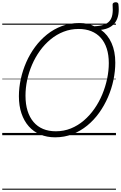

<svg xmlns="http://www.w3.org/2000/svg" viewBox="-20 -1209 1082 1717"><path d="M473 19Q400 19 340 -6Q280 -31 237.5 -79Q195 -127 172 -195Q149 -263 149 -349Q149 -425 166 -502.5Q183 -580 215 -653Q247 -726 294 -789.5Q341 -853 401 -901Q461 -949 533.5 -976Q606 -1003 689 -1003Q727 -1003 761 -996Q795 -989 823 -974Q874 -976 907.5 -987.5Q941 -999 960 -1021.5Q979 -1044 985 -1079.5Q991 -1115 987 -1167Q986 -1177 993.5 -1182.5Q1001 -1188 1011.5 -1189Q1022 -1190 1030 -1185.5Q1038 -1181 1039 -1171Q1045 -1123 1039 -1083.5Q1033 -1044 1014.5 -1014.5Q996 -985 963.5 -966.5Q931 -948 883 -942Q944 -899 977.5 -824Q1011 -749 1011 -649Q1011 -573 994.5 -494Q978 -415 945.5 -340Q913 -265 866.5 -200Q820 -135 760 -86Q700 -37 628 -9Q556 19 473 19ZM479 -35Q551 -35 614 -60.5Q677 -86 730 -131.5Q783 -177 824.5 -236.5Q866 -296 894.5 -364.5Q923 -433 938 -504.5Q953 -576 953 -645Q953 -718 934.5 -775Q916 -832 881 -871Q846 -910 796 -930Q746 -950 683 -950Q612 -950 549 -925.5Q486 -901 432.5 -857Q379 -813 337.5 -755.5Q296 -698 267 -631Q238 -564 223 -493.5Q208 -423 208 -353Q208 -277 226.5 -218Q245 -159 280 -118Q315 -77 365 -56Q415 -35 479 -35ZM0 478H1017V488H0ZM0 -20H1017V0H0ZM0 -505H1017V-500H0ZM0 -998H1017V-988H0Z"/></svg>

Font: Playwrite AU SA Guides
Style: Regular
Weight: 400
Designer: Veronika Burian, José Scaglione
Foundry: TypeTogether
Version: Version 1.003